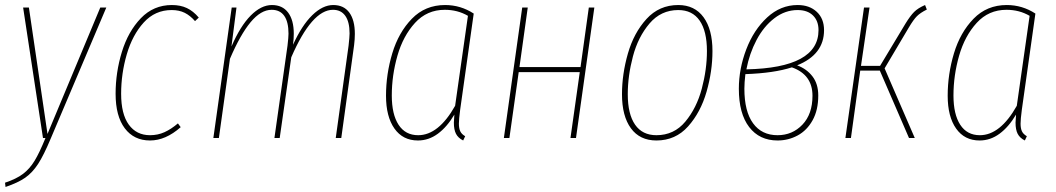

<svg xmlns="http://www.w3.org/2000/svg" viewBox="-33 -549 4201 764"><path d="M169 2Q141 69 118.5 103.5Q96 138 67.5 158Q39 178 -11 195L-13 178Q32 163 58.5 143Q85 123 104.5 91Q124 59 148 0H138L59 -519H82L156 -16L366 -519H390Z M758 -479 743 -465Q724 -487 702 -498Q680 -509 650 -509Q584 -509 539 -459.5Q494 -410 471.5 -333Q449 -256 449 -176Q449 -95 479.5 -53Q510 -11 564 -11Q595 -11 621.5 -23Q648 -35 675 -58L686 -43Q626 10 564 10Q500 10 463.5 -38.5Q427 -87 427 -176Q427 -261 452 -342.5Q477 -424 527.5 -476.5Q578 -529 651 -529Q685 -529 710.5 -517Q736 -505 758 -479Z M1379 -414Q1379 -393 1376 -369L1325 0H1303L1354 -367Q1358 -403 1358 -416Q1358 -462 1341 -486Q1324 -510 1292 -510Q1208 -510 1126 -321L1080 0H1059L1111 -367Q1115 -401 1115 -415Q1115 -462 1098 -486Q1081 -510 1048 -510Q1005 -510 964 -460.5Q923 -411 882 -315L838 0H816L889 -519H908L888 -364Q923 -445 964.5 -487Q1006 -529 1049 -529Q1091 -529 1113.5 -499Q1136 -469 1136 -415Q1136 -394 1133 -371Q1168 -448 1209.5 -488.5Q1251 -529 1293 -529Q1335 -529 1357 -499Q1379 -469 1379 -414Z M1852 -495 1798 -112Q1793 -74 1793 -57Q1793 -38 1798.5 -26.5Q1804 -15 1818 -7L1810 10Q1790 0 1781.5 -16.5Q1773 -33 1773 -61Q1773 -69 1775 -93Q1746 -44 1709.5 -17Q1673 10 1630 10Q1570 10 1536.5 -37.5Q1503 -85 1503 -168Q1503 -254 1528 -337Q1553 -420 1606 -474.5Q1659 -529 1738 -529Q1800 -529 1852 -495ZM1526 -169Q1526 -94 1553 -52.5Q1580 -11 1631 -11Q1712 -11 1778 -128L1829 -486Q1788 -510 1737 -510Q1666 -510 1618.5 -458Q1571 -406 1548.5 -327.5Q1526 -249 1526 -169Z M2237 0 2274 -262H2031L1994 0H1972L2045 -519H2067L2034 -282H2277L2310 -519H2332L2259 0Z M2442 -174Q2442 -254 2465.5 -336Q2489 -418 2539.5 -473.5Q2590 -529 2666 -529Q2731 -529 2766.5 -480.5Q2802 -432 2802 -346Q2802 -266 2778.5 -184Q2755 -102 2705 -46Q2655 10 2579 10Q2513 10 2477.5 -38.5Q2442 -87 2442 -174ZM2780 -346Q2780 -425 2751 -467Q2722 -509 2666 -509Q2597 -509 2551.5 -455.5Q2506 -402 2485.5 -324.5Q2465 -247 2465 -174Q2465 -95 2494 -53Q2523 -11 2579 -11Q2649 -11 2694 -65Q2739 -119 2759.5 -196Q2780 -273 2780 -346Z M3246 -429Q3246 -332 3139 -289Q3177 -275 3200 -245Q3223 -215 3223 -169Q3223 -111 3200.5 -70.5Q3178 -30 3141 -10Q3104 10 3061 10Q2989 10 2948 -43.5Q2907 -97 2907 -196Q2907 -275 2936.5 -352.5Q2966 -430 3019.5 -479.5Q3073 -529 3141 -529Q3188 -529 3217 -502Q3246 -475 3246 -429ZM2937 -273Q3224 -279 3224 -429Q3224 -466 3202 -487.5Q3180 -509 3141 -509Q3091 -509 3048.5 -476.5Q3006 -444 2977.5 -390Q2949 -336 2937 -273ZM2933 -254Q2929 -220 2929 -196Q2929 -106 2963.5 -58.5Q2998 -11 3061 -11Q3120 -11 3160 -53Q3200 -95 3200 -168Q3200 -252 3118 -281Q3047 -258 2933 -254Z M3655 -511Q3629 -498 3615.5 -484.5Q3602 -471 3583 -439L3487 -277L3607 0H3584L3468 -268H3390L3353 0H3331L3405 -519H3427L3393 -287H3469L3570 -455Q3589 -486 3604.5 -501.5Q3620 -517 3648 -529Z M4087 -495 4033 -112Q4028 -74 4028 -57Q4028 -38 4033.5 -26.5Q4039 -15 4053 -7L4045 10Q4025 0 4016.5 -16.5Q4008 -33 4008 -61Q4008 -69 4010 -93Q3981 -44 3944.5 -17Q3908 10 3865 10Q3805 10 3771.5 -37.5Q3738 -85 3738 -168Q3738 -254 3763 -337Q3788 -420 3841 -474.5Q3894 -529 3973 -529Q4035 -529 4087 -495ZM3761 -169Q3761 -94 3788 -52.5Q3815 -11 3866 -11Q3947 -11 4013 -128L4064 -486Q4023 -510 3972 -510Q3901 -510 3853.5 -458Q3806 -406 3783.5 -327.5Q3761 -249 3761 -169Z"/></svg>

Font: Fira Sans Extra Condensed Thin
Style: Italic
Weight: 250
Width: 3
Italic angle: -8°
Designer: Carrois Corporate & Edenspiekermann AG
Foundry: Carrois Corporate GbR & Edenspiekermann AG
Version: Version 4.203